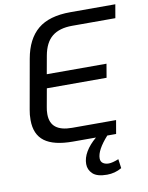

<svg xmlns="http://www.w3.org/2000/svg" viewBox="-98 -770 812 1051"><g transform="rotate(-10 308.5 -244.5)"><path d="M199 -488 181 -388H513L500 -312H168L150 -212Q146 -193 146 -172Q146 -123 176 -99Q206 -75 267 -75H511L498 0H449Q386 70 386 116Q386 134 398.5 143Q411 152 431 152Q451 152 486 138L493 189Q455 211 411 211Q356 211 332 188.5Q308 166 308 134Q308 100 328 66Q348 32 386 0H258Q152 0 101 -38Q50 -76 50 -156Q50 -187 55 -212L104 -488Q123 -595 186 -647.5Q249 -700 367 -700H617L604 -625H364Q293 -625 252.5 -592.5Q212 -560 199 -488Z"/></g></svg>

Font: KoHo Medium
Style: Italic
Weight: 500
Italic angle: -10°
Designer: Cadson Demak & Katatrad Team
Foundry: Cadson Demak Co.,Ltd.
Version: Version 1.000